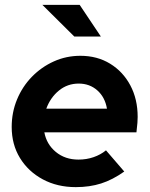

<svg xmlns="http://www.w3.org/2000/svg" viewBox="-20 -758 616 788"><path d="M291 10Q215 10 155.5 -22Q96 -54 62 -109.5Q28 -165 28 -237Q28 -297 50 -350Q72 -403 111 -443Q150 -483 201 -506Q252 -529 310 -529Q379 -529 432 -496.5Q485 -464 515 -407.5Q545 -351 545 -278Q545 -267 544 -254Q543 -241 540 -215H162Q171 -166 209 -134.5Q247 -103 302 -103Q335 -103 364 -113Q393 -123 415 -141L490 -54Q442 -20 395 -5Q348 10 291 10ZM170 -312H419Q411 -359 379.5 -387Q348 -415 303 -415Q257 -415 222 -386.5Q187 -358 170 -312ZM285 -608 154 -738H307L394 -608Z"/></svg>

Font: Red Hat Display
Style: Bold Italic
Weight: 700
Italic angle: -12°
Designer: Pentagram, MCKL
Foundry: Pentagram, MCKL
Version: Version 1.023; ttfautohint (v1.8.3)